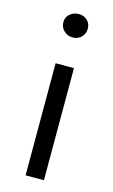

<svg xmlns="http://www.w3.org/2000/svg" viewBox="-104 -685 430 728"><g transform="rotate(15 111.0 -321.5)"><path d="M75 0H147V-440H75ZM112 -551Q132 -551 145.5 -564.5Q159 -578 159 -598Q159 -618 145.5 -630.5Q132 -643 112 -643Q92 -643 77.5 -630.5Q63 -618 63 -598Q63 -578 77.5 -564.5Q92 -551 112 -551Z"/></g></svg>

Font: Tilda Sans VF
Style: Regular
Weight: 400
Designer: ParaType Ltd
Foundry: ParaType Ltd
Version: Version 1.010